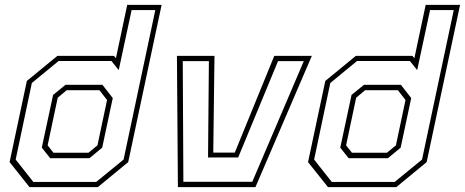

<svg xmlns="http://www.w3.org/2000/svg" viewBox="-20 -770 1913 790"><path d="M382.5 0H101.5L19.5 -103L90.5 -437L216 -540H449L457 -530.5L503.5 -750H645L507.5 -103ZM348 -119H186.5L152 -162.5L198.5 -379.5L249.5 -421H401.5L444 -366.5L400.5 -162.5ZM344 -141.5 381 -172 420.5 -358.5 389 -399H254.5L217.5 -368L176 -172L200 -141.5ZM376 -21.5 488.5 -113.5 619 -728.5H521.5L468.5 -481.5L438.5 -519H221L111 -428.5L44.5 -113.5L117 -21.5Z M712 0 708 -540H862.5L857.5 -142H946L1108.5 -540H1263L1031 0ZM734.5 -22H1018L1230 -518.5H1124L960 -122H836L839.5 -518.5H732Z M1610.5 0H1329.5L1247.5 -103L1318.5 -437L1444 -540H1677L1685 -530.5L1731.5 -750H1873L1735.5 -103ZM1576 -119H1414.5L1380 -162.5L1426.5 -379.5L1477.5 -421H1629.5L1672 -366.5L1628.5 -162.5ZM1572 -141.5 1609 -172 1648.5 -358.5 1617 -399H1482.5L1445.5 -368L1404 -172L1428 -141.5ZM1604 -21.5 1716.5 -113.5 1847 -728.5H1749.5L1696.5 -481.5L1666.5 -519H1449L1339 -428.5L1272.5 -113.5L1345 -21.5Z"/></svg>

Font: Tourney ExtraLight
Style: Italic
Weight: 250
Italic angle: -12°
Version: Version 1.015